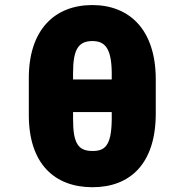

<svg xmlns="http://www.w3.org/2000/svg" viewBox="-20 -742 741 771"><path d="M605.5 -283.2V-425.8C604.5 -625 498 -721.7 350.6 -721.7C200.2 -721.7 94.7 -623 95.7 -425.8V-283.2C94.7 -83 200.2 9.8 351.6 9.8C501 9.8 604.5 -83 605.5 -283.2ZM428.7 -450.2V-422.9H273.4V-450.2C273.4 -543 294.9 -577.1 350.6 -577.1C398.4 -577.1 427.7 -552.7 428.7 -450.2ZM273.4 -262.7V-292H428.7V-262.7C427.7 -154.3 399.4 -135.7 351.6 -135.7C294.9 -135.7 273.4 -165 273.4 -262.7Z"/></svg>

Font: Pretendard Black
Style: Regular
Weight: 900
Designer: Base glyphs from Inter by Rasmus Andersson; Hangeul glyphs from Noto Sans CJK(Source Han Sans) by Jang Soo-young and Kan
Foundry: Kil Hyung-jin
Version: Version 1.309;Glyphs 3.2 (3225)